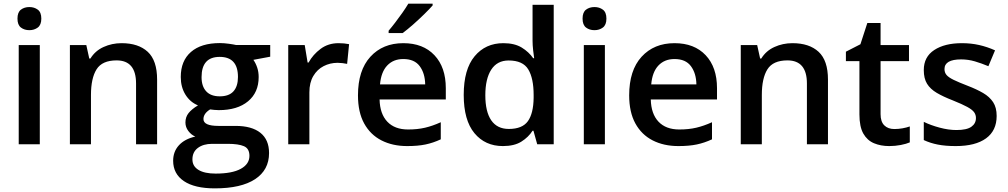

<svg xmlns="http://www.w3.org/2000/svg" viewBox="-20 -786 5491 1046"><path d="M140.1 -747.6Q166.5 -747.6 185.8 -733.4Q205.1 -719.2 205.1 -684.6Q205.1 -650.4 185.8 -636Q166.5 -621.6 140.1 -621.6Q112.8 -621.6 94 -636Q75.2 -650.4 75.2 -684.6Q75.2 -719.2 94 -733.4Q112.8 -747.6 140.1 -747.6ZM196.8 -540.5V0H82V-540.5Z M642.6 -550.8Q733.9 -550.8 784.9 -503.7Q835.9 -456.5 835.9 -352.5V0H721.2V-331.1Q721.2 -457 615.2 -457Q536.6 -457 506.1 -408.4Q475.6 -359.9 475.6 -268.6V0H360.8V-540.5H450.2L466.3 -467.3H472.7Q498.5 -509.3 544.2 -530Q589.8 -550.8 642.6 -550.8Z M1150.4 240.2Q1040.5 240.2 981.9 200.7Q923.3 161.1 923.3 89.8Q923.3 40 954.6 5.6Q985.8 -28.8 1043.9 -42Q1022 -51.3 1006.1 -72.3Q990.2 -93.3 990.2 -118.7Q990.2 -148.4 1007.3 -169.9Q1024.4 -191.4 1058.6 -211.9Q1015.6 -229.5 990.2 -270.5Q964.8 -311.5 964.8 -366.7Q964.8 -454.6 1020.3 -502.9Q1075.7 -551.3 1178.2 -551.3Q1200.2 -551.3 1226.8 -547.6Q1253.4 -543.9 1265.1 -541H1452.1V-477.1L1360.4 -460Q1373.5 -441.4 1381.3 -417.7Q1389.2 -394 1389.2 -366.2Q1389.2 -282.2 1331.3 -234.1Q1273.4 -186 1171.9 -186Q1147.9 -186.5 1124.5 -189.9Q1088.4 -167.5 1088.4 -137.2Q1088.4 -100.1 1169.9 -100.1H1263.2Q1351.6 -100.1 1398.7 -62.5Q1445.8 -24.9 1445.8 47.9Q1445.8 140.1 1369.6 190.2Q1293.5 240.2 1150.4 240.2ZM1177.2 -261.2Q1227.5 -261.2 1252 -288.6Q1276.4 -315.9 1276.4 -366.7Q1276.4 -476.1 1176.8 -476.1Q1078.1 -476.1 1078.1 -365.7Q1078.1 -315.9 1103.3 -288.6Q1128.4 -261.2 1177.2 -261.2ZM1154.8 159.7Q1244.6 159.7 1291.7 133.8Q1338.9 107.9 1338.9 63Q1338.9 23.4 1309.1 10.5Q1279.3 -2.4 1220.7 -2.4H1135.7Q1087.9 -2.4 1058.1 19.8Q1028.3 42 1028.3 82.5Q1028.3 119.6 1061.3 139.6Q1094.2 159.7 1154.8 159.7Z M1824.2 -550.8Q1855.5 -550.8 1881.8 -545.4L1871.1 -438Q1860.8 -440.4 1845.9 -442.1Q1831.1 -443.8 1819.3 -443.8Q1778.3 -443.8 1743.2 -425.8Q1708 -407.7 1686.8 -371.8Q1665.5 -335.9 1665.5 -282.7V0H1550.3V-540.5H1640.1L1655.8 -445.3H1661.1Q1685.1 -488.8 1726.6 -519.8Q1768.1 -550.8 1824.2 -550.8Z M2177.2 -550.8Q2285.2 -550.8 2346.9 -485.1Q2408.7 -419.4 2408.7 -305.7V-244.1H2047.9Q2049.8 -165.5 2090.1 -123Q2130.4 -80.6 2203.1 -80.6Q2254.4 -80.6 2295.9 -90.3Q2337.4 -100.1 2381.3 -120.1V-26.9Q2340.3 -7.8 2298.6 1Q2256.8 9.8 2198.2 9.8Q2118.7 9.8 2058.1 -21.2Q1997.6 -52.2 1963.9 -113.5Q1930.2 -174.8 1930.2 -266.6Q1930.2 -402.8 1997.8 -476.8Q2065.4 -550.8 2177.2 -550.8ZM2177.2 -464.4Q2123 -464.4 2089.6 -429.2Q2056.2 -394 2050.3 -326.2H2296.4Q2295.4 -386.7 2266.6 -425.5Q2237.8 -464.4 2177.2 -464.4ZM2336.9 -766.1V-756.3Q2320.8 -737.8 2291.7 -709.2Q2262.7 -680.7 2230.5 -652.3Q2198.2 -624 2173.8 -606H2097.2V-618.7Q2112.8 -636.7 2132.8 -662.8Q2152.8 -689 2172.1 -716.3Q2191.4 -743.7 2204.6 -766.1Z M2719.7 9.8Q2623 9.8 2564.7 -60.5Q2506.3 -130.9 2506.3 -269Q2506.3 -408.2 2565.7 -479.5Q2625 -550.8 2722.2 -550.8Q2783.2 -550.8 2822.3 -526.9Q2861.3 -502.9 2884.8 -468.8H2890.1Q2887.7 -483.9 2884.5 -512.2Q2881.3 -540.5 2881.3 -565.4V-759.8H2996.6V0H2906.7L2886.2 -73.7H2881.3Q2858.9 -38.6 2820.3 -14.4Q2781.7 9.8 2719.7 9.8ZM2752 -83.5Q2825.7 -83.5 2856 -126Q2886.2 -168.5 2887.2 -253.4V-268.6Q2887.2 -359.4 2857.9 -408Q2828.6 -456.5 2751 -456.5Q2688.5 -456.5 2656.2 -406.5Q2624 -356.4 2624 -267.1Q2624 -177.7 2656.2 -130.6Q2688.5 -83.5 2752 -83.5Z M3218.8 -747.6Q3245.1 -747.6 3264.4 -733.4Q3283.7 -719.2 3283.7 -684.6Q3283.7 -650.4 3264.4 -636Q3245.1 -621.6 3218.8 -621.6Q3191.4 -621.6 3172.6 -636Q3153.8 -650.4 3153.8 -684.6Q3153.8 -719.2 3172.6 -733.4Q3191.4 -747.6 3218.8 -747.6ZM3275.4 -540.5V0H3160.6V-540.5Z M3654.8 -550.8Q3762.7 -550.8 3824.5 -485.1Q3886.2 -419.4 3886.2 -305.7V-244.1H3525.4Q3527.3 -165.5 3567.6 -123Q3607.9 -80.6 3680.7 -80.6Q3731.9 -80.6 3773.4 -90.3Q3814.9 -100.1 3858.9 -120.1V-26.9Q3817.9 -7.8 3776.1 1Q3734.4 9.8 3675.8 9.8Q3596.2 9.8 3535.6 -21.2Q3475.1 -52.2 3441.4 -113.5Q3407.7 -174.8 3407.7 -266.6Q3407.7 -402.8 3475.3 -476.8Q3543 -550.8 3654.8 -550.8ZM3654.8 -464.4Q3600.6 -464.4 3567.1 -429.2Q3533.7 -394 3527.8 -326.2H3773.9Q3772.9 -386.7 3744.1 -425.5Q3715.3 -464.4 3654.8 -464.4Z M4297.4 -550.8Q4388.7 -550.8 4439.7 -503.7Q4490.7 -456.5 4490.7 -352.5V0H4376V-331.1Q4376 -457 4270 -457Q4191.4 -457 4160.9 -408.4Q4130.4 -359.9 4130.4 -268.6V0H4015.6V-540.5H4105L4121.1 -467.3H4127.4Q4153.3 -509.3 4199 -530Q4244.6 -550.8 4297.4 -550.8Z M4852.1 -83Q4874.5 -83 4896.5 -86.9Q4918.5 -90.8 4936.5 -97.2V-10.3Q4917.5 -2 4887.2 3.9Q4856.9 9.8 4824.2 9.8Q4778.3 9.8 4741.5 -5.6Q4704.6 -21 4683.3 -58.3Q4662.1 -95.7 4662.1 -162.6V-453.1H4588.4V-504.4L4667.5 -544.9L4705.1 -660.6H4777.3V-540.5H4932.1V-453.1H4777.3V-164.1Q4777.3 -123 4797.6 -103Q4817.9 -83 4852.1 -83Z M5409.7 -154.3Q5409.7 -74.2 5351.8 -32.2Q5293.9 9.8 5187 9.8Q5130.4 9.8 5089.4 1.7Q5048.3 -6.3 5012.7 -22.9V-122.1Q5050.8 -103.5 5099.1 -90.6Q5147.5 -77.6 5190.4 -77.6Q5247.1 -77.6 5272 -95.5Q5296.9 -113.3 5296.9 -143.1Q5296.9 -160.6 5286.9 -174.6Q5276.9 -188.5 5249.8 -203.4Q5222.7 -218.3 5170.4 -239.3Q5118.7 -259.3 5083.5 -280Q5048.3 -300.8 5030.5 -329.6Q5012.7 -358.4 5012.7 -404.3Q5012.7 -476.1 5069.6 -513.4Q5126.5 -550.8 5220.2 -550.8Q5270 -550.8 5314.2 -540.8Q5358.4 -530.8 5400.9 -511.7L5364.7 -425.3Q5327.6 -440.9 5291 -451.7Q5254.4 -462.4 5216.3 -462.4Q5125.5 -462.4 5125.5 -409.7Q5125.5 -390.6 5136.7 -377.4Q5147.9 -364.3 5175.5 -350.8Q5203.1 -337.4 5252.4 -318.4Q5300.8 -299.8 5335.9 -279.3Q5371.1 -258.8 5390.4 -229.5Q5409.7 -200.2 5409.7 -154.3Z"/></svg>

Font: Open Sans SemiBold
Style: Regular
Weight: 600
Designer: Monotype Design Team
Foundry: Monotype Imaging Inc.
Version: Version 3.003; ttfautohint (v1.8.4)